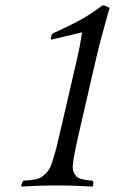

<svg xmlns="http://www.w3.org/2000/svg" viewBox="-20 -683 424 707"><path d="M169.9 -554 166.9 -541 169 -537 282.2 -564C280.4 -553.3 278.9 -543.8 277.6 -535.5C276.4 -527.2 274.6 -517.3 272.3 -506C270 -494.7 266.9 -480.5 263 -463.5L247.7 -397L210 -234L196.6 -176C193.1 -160.7 189.9 -147.5 187 -136.5C184.1 -125.5 181.4 -115.8 178.8 -107.5C176.2 -99.2 173.6 -90.7 170.9 -82C166.5 -68.7 161.1 -58.3 154.8 -51C148.4 -43.7 142 -37.7 135.6 -33C129.1 -27.7 118.7 -23.8 104.5 -21.5C90.3 -19.2 77.8 -18 67.2 -18L63.2 -14L58 0L59.1 4C63.7 4 70.8 3.7 80.3 3C89.8 2.3 99.9 1.8 110.7 1.5C121.4 1.2 131.5 0.8 140.9 0.5C150.3 0.2 157.3 0 162 0H219C223.7 0 230.6 0.2 239.9 0.5C249.1 0.8 259.1 1.2 269.7 1.5C280.2 1.8 290.1 2.3 299.3 3C308.5 3.7 315.4 4 320.1 4L323 0L324 -13L320.2 -18C310.2 -18 299.1 -19.3 287.1 -22C275 -24.7 266.5 -28.3 261.6 -33C257.4 -37.7 253.7 -43.5 250.7 -50.5C247.6 -57.5 247 -68 248.9 -82C250.2 -93.3 251.8 -103.7 253.6 -113C255.4 -122.3 257.5 -133 260 -145C262.4 -157 265.7 -171.8 269.8 -189.5L285.6 -258L318.1 -399L334 -468C338.2 -486 341.9 -501.3 345.2 -514C348.4 -526.7 351.3 -537.7 353.8 -547C356.3 -556.3 359.1 -566.3 362.2 -577C363.1 -581 364.5 -586.3 366.4 -593C368.3 -599.7 370.2 -606.7 372.3 -614C374.3 -621.3 376.3 -628.5 378.2 -635.5C380.2 -642.5 382.1 -648.7 384 -654L364.1 -663H357.1C326.3 -639.7 296.2 -620.2 266.6 -604.5C236.9 -588.8 206.2 -574 174.3 -560Z"/></svg>

Font: Quattrocento
Style: Italic
Weight: 400
Italic angle: -13°
Designer: Pablo Impallari
Foundry: Pablo Impallari, Igino Marini, Branda Gallo
Version: Version 2.000